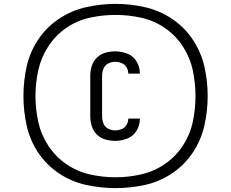

<svg xmlns="http://www.w3.org/2000/svg" viewBox="-20 -836 1192 991"><path d="M576 135Q653 135 728 118.5Q803 102 867.5 59Q932 16 975 -48.5Q1018 -113 1035 -188.5Q1052 -264 1052 -340Q1052 -417 1035 -492Q1018 -567 975 -631.5Q932 -696 867.5 -739Q803 -782 728 -799Q653 -816 576 -816Q500 -816 424.5 -799Q349 -782 284.5 -739Q220 -696 177 -631.5Q134 -567 117.5 -492Q101 -417 101 -340Q101 -264 117.5 -188.5Q134 -113 177 -48.5Q220 16 284.5 59Q349 102 424.5 118.5Q500 135 576 135ZM574 -109Q607 -109 637.5 -121Q668 -133 685 -161.5Q702 -190 702 -222V-224H642V-223Q642 -206 633 -191Q624 -176 607.5 -169.5Q591 -163 574 -163Q556 -163 539 -171.5Q522 -180 514.5 -197.5Q507 -215 507 -234V-446Q507 -465 514.5 -482.5Q522 -500 539 -508.5Q556 -517 574 -517Q591 -517 607.5 -510.5Q624 -504 633 -489Q642 -474 642 -457V-456H702V-458Q702 -490 685 -518.5Q668 -547 637.5 -559Q607 -571 574 -571Q549 -571 524 -564Q499 -557 480.5 -539Q462 -521 454 -496.5Q446 -472 446 -446V-234Q446 -209 454 -184Q462 -159 480.5 -141Q499 -123 524 -116Q549 -109 574 -109ZM576 79Q509 79 443 64Q377 49 321.5 10.5Q266 -28 229 -84.5Q192 -141 177.5 -207Q163 -273 163 -340Q163 -407 177.5 -473Q192 -539 229 -596Q266 -653 321.5 -691.5Q377 -730 443 -744.5Q509 -759 576 -759Q643 -759 709 -744.5Q775 -730 831 -691.5Q887 -653 924 -596Q961 -539 975 -473Q989 -407 989 -340Q989 -273 975 -207Q961 -141 924 -84.5Q887 -28 831 10.5Q775 49 709 64Q643 79 576 79Z"/></svg>

Font: Iosevka Sparkle Light
Style: Regular
Weight: 300
Designer: Belleve Invis
Foundry: Belleve Invis
Version: Version 4.5.0; ttfautohint (v1.8.3)